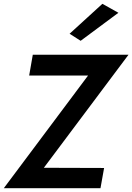

<svg xmlns="http://www.w3.org/2000/svg" viewBox="-38 -987 694 1007"><path d="M583 -920 385 -773 327 -810 499 -967ZM115 -591 134 -700H636L192 -107L508 -106L489 0H-18L424 -591Z"/></svg>

Font: Jost* Medium
Style: Italic
Weight: 500
Italic angle: -10°
Version: Version 3.7